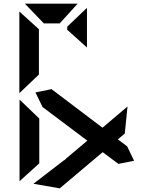

<svg xmlns="http://www.w3.org/2000/svg" viewBox="-20 -823 840 1051"><path d="M678 -240 663 -92 625 -60 676 -22Q695 17 714 57L628 74L542 10L307 208L163 183L328 56L330 55Q332 54 333 53Q336 52 339 48Q342 44 344 43L458 -53L213 -237L174 -317L262 -335L541 -124ZM87 -278 195 -174V71L87 169ZM116 -803H405L307 -695H220ZM86 -313V-760L193 -663V-415ZM456 -780V-563L348 -660V-677Z"/></svg>

Font: Digital Numbers
Style: Regular
Weight: 400
Version: Version 001.102